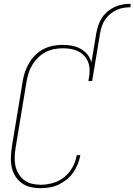

<svg xmlns="http://www.w3.org/2000/svg" viewBox="-20 -978 704 1006"><path d="M485 -807Q489 -827 496 -847.5Q503 -868 515 -886Q527 -904 544.5 -918.5Q562 -933 582 -942Q602 -951 622.5 -954.5Q643 -958 664 -958V-940Q646 -940 627.5 -937Q609 -934 591.5 -926Q574 -918 558.5 -905.5Q543 -893 532 -877Q521 -861 514.5 -843Q508 -825 505 -807ZM192 8Q165 8 139.5 2Q114 -4 93.5 -19Q73 -34 60 -55.5Q47 -77 41.5 -102Q36 -127 37 -154Q38 -181 42 -208L99 -553Q103 -578 111.5 -602.5Q120 -627 133.5 -649.5Q147 -672 166 -690.5Q185 -709 208.5 -721Q232 -733 257.5 -738Q283 -743 307 -743Q333 -743 357 -738.5Q381 -734 402 -722.5Q423 -711 438 -692.5Q453 -674 459 -651L485 -807H505L463 -554H443L446 -570Q450 -591 449.5 -612.5Q449 -634 442 -652.5Q435 -671 421.5 -685.5Q408 -700 390 -709Q372 -718 351.5 -721.5Q331 -725 310 -725Q287 -725 263.5 -720.5Q240 -716 219 -705Q198 -694 180 -676.5Q162 -659 149.5 -638.5Q137 -618 130 -595.5Q123 -573 119 -550L62 -205Q58 -181 57 -157Q56 -133 60.5 -110.5Q65 -88 77 -68Q89 -48 106.5 -34.5Q124 -21 146.5 -15.5Q169 -10 194 -10Q225 -10 258 -19.5Q291 -29 317.5 -50.5Q344 -72 360.5 -102.5Q377 -133 382 -165H401Q397 -142 387.5 -118.5Q378 -95 364 -74.5Q350 -54 329.5 -37.5Q309 -21 286.5 -10.5Q264 0 240 4Q216 8 192 8Z"/></svg>

Font: Iosevka Thin Oblique
Style: Regular
Weight: 100
Italic angle: -9°
Monospace: yes
Designer: Belleve Invis
Foundry: Belleve Invis
Version: Version 32.5.0; ttfautohint (v1.8.4)